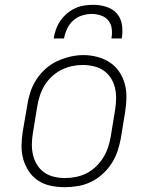

<svg xmlns="http://www.w3.org/2000/svg" viewBox="-20 -770 640 798"><path d="M248 8Q219 8 190.5 2Q162 -4 138.5 -19.5Q115 -35 99.5 -58.5Q84 -82 76.5 -109Q69 -136 69.5 -166Q70 -196 75 -226L94 -336Q98 -363 107 -389.5Q116 -416 132 -440.5Q148 -465 170 -484.5Q192 -504 218 -516Q244 -528 271.5 -534.5Q299 -541 327 -541Q356 -541 384.5 -533.5Q413 -526 436.5 -510.5Q460 -495 475.5 -472Q491 -449 498.5 -421.5Q506 -394 505.5 -364Q505 -334 500 -304L482 -194Q477 -167 468 -140.5Q459 -114 443 -89.5Q427 -65 405 -45.5Q383 -26 357 -13.5Q331 -1 303 3.5Q275 8 248 8ZM249 -30Q272 -30 295 -34.5Q318 -39 339 -49.5Q360 -60 378 -77Q396 -94 408.5 -114Q421 -134 428.5 -156Q436 -178 440 -201L458 -311Q462 -334 462.5 -358Q463 -382 458 -404Q453 -426 441 -445Q429 -464 411 -476.5Q393 -489 370 -494.5Q347 -500 323 -500Q301 -500 278.5 -495Q256 -490 235 -479.5Q214 -469 196 -452.5Q178 -436 165.5 -415.5Q153 -395 146 -373.5Q139 -352 135 -329L117 -219Q113 -196 112.5 -172.5Q112 -149 117 -127Q122 -105 133.5 -86Q145 -67 163 -54Q181 -41 203.5 -35.5Q226 -30 249 -30ZM203 -610Q206 -629 212.5 -647.5Q219 -666 230.5 -683Q242 -700 258 -713.5Q274 -727 292 -735.5Q310 -744 329.5 -747Q349 -750 368 -750Q396 -750 422.5 -741.5Q449 -733 466 -713.5Q483 -694 487 -666Q491 -638 486 -610H443Q447 -630 444.5 -650Q442 -670 430.5 -684.5Q419 -699 400 -705.5Q381 -712 362 -712Q341 -712 320.5 -705.5Q300 -699 284 -684.5Q268 -670 259 -650.5Q250 -631 246 -610Z"/></svg>

Font: Iosevka Slab XLtEx
Style: Italic
Weight: 200
Width: 7
Italic angle: -9°
Monospace: yes
Designer: Belleve Invis
Foundry: Belleve Invis
Version: Version 11.1.0; ttfautohint (v1.8.3)